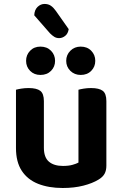

<svg xmlns="http://www.w3.org/2000/svg" viewBox="-20 -924 611 959"><path d="M59.8 -184.8V-259.3H199.2V-186.2Q199.2 -138 224.3 -116.6Q249.4 -95.2 294.2 -95.2Q323 -95.2 342.4 -100.8Q361.8 -106.3 371.9 -112V-259.3H511.3V-96.5Q511.3 -72.9 502.5 -56.4Q493.7 -40 472.7 -27.3Q442.1 -8.4 396.2 3.3Q350.2 15 293.2 15Q223.3 15 170.5 -5.8Q117.7 -26.7 88.8 -70.8Q59.8 -114.9 59.8 -184.8ZM511.3 -213.3H371.9V-475.8Q380.9 -478.5 398 -481.3Q415.1 -484.2 434.6 -484.2Q475.1 -484.2 493.2 -470.4Q511.3 -456.6 511.3 -418.8ZM199.2 -213.3H59.8V-475.8Q68.8 -478.5 85.9 -481.3Q103 -484.2 122.9 -484.2Q163 -484.2 181.1 -470.4Q199.2 -456.6 199.2 -418.8ZM255.1 -620.1Q255.1 -590.6 234.9 -570.1Q214.6 -549.7 181.8 -549.7Q150.5 -549.7 130.4 -570.1Q110.3 -590.6 110.3 -620.1Q110.3 -649.8 130.4 -670.5Q150.5 -691.2 181.8 -691.2Q214.6 -691.2 234.9 -670.5Q255.1 -649.8 255.1 -620.1ZM455.9 -620.1Q455.9 -590.6 435.7 -570.1Q415.6 -549.7 383.1 -549.7Q352.2 -549.7 331.4 -570.1Q310.7 -590.6 310.7 -620.1Q310.7 -649.8 331.4 -670.5Q352.2 -691.2 383.1 -691.2Q415.6 -691.2 435.7 -670.5Q455.9 -649.8 455.9 -620.1ZM229.8 -757.5 151.1 -847.5Q152.1 -874.4 167.5 -889.4Q183 -904.3 202.6 -904.3Q221.2 -904.3 234.3 -895.2Q247.4 -886.1 259 -869.5L323.1 -778.5Q319.8 -756.2 305.7 -744.9Q291.6 -733.6 275.3 -733.6Q262 -733.6 251.5 -739.9Q241.1 -746.2 229.8 -757.5Z"/></svg>

Font: Baloo Tammudu 2
Style: Regular
Weight: 400
Designer: Maithili Shingre, Omkar Shende and Ek Type
Foundry: Ek Type
Version: Version 1.700